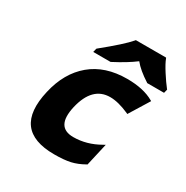

<svg xmlns="http://www.w3.org/2000/svg" viewBox="-176 -911 1031 1066"><g transform="rotate(30 339.5 -378.0)"><path d="M504 -34 500 -32Q458 -8 418 1Q378 10 315 10Q42 10 107 -270Q138 -406 227.5 -481Q317 -556 458 -556Q563 -556 629 -518L634 -515L555 -387L549 -390Q479 -421 427 -421Q313 -421 278 -271Q245 -126 359 -126Q444 -126 524 -172L537 -179ZM585 -766 587 -762Q597 -735 625.5 -690.5Q654 -646 677 -617L679 -615L673 -591H564V-592Q498 -634 466 -674Q415 -635 332 -592L329 -591H219L225 -615L227 -617Q348 -715 388 -762L391 -766Z"/></g></svg>

Font: Passageway
Style: BdIt
Weight: 700
Foundry: Ascender Corporation
Version: Version 1.11